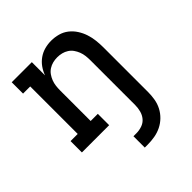

<svg xmlns="http://www.w3.org/2000/svg" viewBox="-203 -660 1006 1006"><g transform="rotate(-45 300.0 -156.5)"><path d="M290 215V131H312Q333 131 353.5 124Q374 117 387.5 101Q401 85 406.5 64Q412 43 412 22V-310Q412 -327 410 -343.5Q408 -360 402 -375.5Q396 -391 386.5 -404.5Q377 -418 363 -427Q349 -436 333 -440Q317 -444 300 -444Q283 -444 267 -440Q251 -436 237 -427Q223 -418 213.5 -404.5Q204 -391 198 -375.5Q192 -360 190 -343.5Q188 -327 188 -310V-84H241V0H39V-84H92V-436H39V-520H188V-422Q196 -445 210.5 -465.5Q225 -486 245.5 -500.5Q266 -515 290 -521.5Q314 -528 339 -528Q365 -528 390.5 -521Q416 -514 436.5 -498Q457 -482 471.5 -459.5Q486 -437 494 -412.5Q502 -388 505 -362Q508 -336 508 -310V22Q508 48 503.5 74Q499 100 487 123Q475 146 456 164.5Q437 183 413.5 194.5Q390 206 364 210.5Q338 215 312 215Z"/></g></svg>

Font: Iosevka HT Medium Extended
Style: Regular
Weight: 500
Width: 7
Monospace: yes
Designer: Belleve Invis
Foundry: Belleve Invis
Version: Version 32.3.0; ttfautohint (v1.8.4)